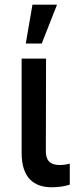

<svg xmlns="http://www.w3.org/2000/svg" viewBox="-20 -797 324 824"><path d="M72.8 -545.5V-141C72.8 -33 126.1 6.7 202.4 6.7C236.2 6.7 261.7 1.1 279.5 -4.6V-94.5C271.3 -92.3 253.6 -88.8 237.9 -88.8C205.6 -88.8 177.2 -98.4 176.8 -147L177.6 -545.5ZM90.6 -610.1H159.1L224.8 -777H119.3Z"/></svg>

Font: Magic Ui Pro Medium
Style: Regular
Weight: 500
Designer: Stefan Endress, Andreas Faust
Version: Version 1.000;FEAKit 1.0